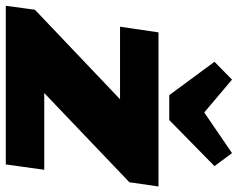

<svg xmlns="http://www.w3.org/2000/svg" viewBox="-106 -740 840 679"><g transform="rotate(90 314.5 -400.0)"><path d="M9 -103 398 -473 406 -404H69L89 -540H634L619 -437L227 -63L220 -136H575L556 0H-5ZM562 -738 399 -578H311L193 -738L256 -800L424 -658H308L516 -800Z"/></g></svg>

Font: Pathway Extreme 28pt ExtraBold
Style: Italic
Weight: 800
Italic angle: -8°
Designer: Eduardo Rodriguez Tunni
Foundry: Eduardo Rodriguez Tunni
Version: Version 1.001;gftools[0.9.26]